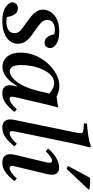

<svg xmlns="http://www.w3.org/2000/svg" viewBox="406 -1198 804 1656"><g transform="rotate(90 808.0 -370.0)"><path d="M163 12Q84 12 42 -16Q0 -44 0 -75Q0 -92 13 -107Q26 -122 51 -122Q76 -122 91.5 -108Q107 -94 115.5 -72Q124 -50 127 -28Q138 -25 148.5 -24Q159 -23 169 -23Q210 -23 238 -40.5Q266 -58 266 -93Q266 -124 242 -145.5Q218 -167 172 -198Q145 -217 120 -237.5Q95 -258 79 -283Q63 -308 63 -339Q63 -371 82.5 -403.5Q102 -436 144 -457.5Q186 -479 251 -479Q323 -479 359 -454Q395 -429 395 -400Q395 -385 384.5 -369Q374 -353 348 -353Q315 -353 297.5 -379.5Q280 -406 276 -436Q255 -441 234 -441Q194 -441 173 -422.5Q152 -404 152 -375Q152 -344 176.5 -321.5Q201 -299 248 -267Q275 -249 300 -228.5Q325 -208 341 -182.5Q357 -157 357 -122Q357 -80 332 -50Q307 -20 263 -4Q219 12 163 12Z M555 11Q524 11 496 -5.5Q468 -22 451 -57Q434 -92 434 -147Q434 -215 460 -275Q486 -335 528 -381Q570 -427 620.5 -453.5Q671 -480 720 -480Q739 -480 763 -474.5Q787 -469 813 -456Q834 -459 856.5 -462Q879 -465 903 -469L906 -465Q894 -423 885 -385.5Q876 -348 867 -309L821 -111Q820 -104 817 -93Q814 -82 814 -72Q814 -63 818 -57Q822 -51 832 -51Q849 -51 875 -69Q901 -87 922 -113Q935 -104 945 -93Q911 -48 872 -18Q833 12 784 12Q747 12 731 -6.5Q715 -25 715 -53Q715 -80 726 -115H721Q684 -51 641.5 -20Q599 11 555 11ZM787 -393Q766 -412 743 -423.5Q720 -435 696 -435Q659 -435 630 -408Q601 -381 581 -338.5Q561 -296 551 -247.5Q541 -199 541 -155Q541 -95 557 -73.5Q573 -52 595 -52Q621 -52 652.5 -77.5Q684 -103 714.5 -159.5Q745 -216 767 -309Z M1219 -113Q1232 -104 1242 -93Q1208 -48 1168.5 -18Q1129 12 1081 12Q1044 12 1027 -6.5Q1010 -25 1010 -56Q1010 -67 1012 -80Q1014 -93 1017 -106L1122 -617Q1125 -631 1127 -642.5Q1129 -654 1129 -661Q1129 -681 1111.5 -685.5Q1094 -690 1046 -691Q1045 -698 1044.5 -704.5Q1044 -711 1045 -718Q1099 -722 1150.5 -729.5Q1202 -737 1239 -752L1252 -745Q1242 -708 1231.5 -664Q1221 -620 1210 -565L1117 -112Q1116 -105 1113.5 -93.5Q1111 -82 1111 -72Q1111 -63 1115 -57Q1119 -51 1129 -51Q1146 -51 1172 -69Q1198 -87 1219 -113Z M1519 -113Q1532 -104 1542 -93Q1508 -48 1468.5 -18Q1429 12 1381 12Q1344 12 1327 -6.5Q1310 -25 1310 -56Q1310 -67 1312 -79.5Q1314 -92 1317 -105L1377 -355Q1384 -384 1384 -393Q1384 -417 1366 -417Q1352 -417 1329.5 -401.5Q1307 -386 1285 -363Q1278 -368 1272.5 -373Q1267 -378 1262 -384Q1302 -431 1344.5 -454.5Q1387 -478 1424 -478Q1458 -478 1472.5 -460.5Q1487 -443 1487 -417Q1487 -408 1485.5 -397.5Q1484 -387 1482 -376L1418 -110Q1417 -103 1414 -92.5Q1411 -82 1411 -72Q1411 -63 1415 -57Q1419 -51 1429 -51Q1446 -51 1472 -69Q1498 -87 1519 -113ZM1615 -737 1616 -733 1437 -543Q1435 -543 1424.5 -546.5Q1414 -550 1411 -554L1512 -742Q1518 -744 1528.5 -745Q1539 -746 1550 -746Q1568 -746 1586.5 -743.5Q1605 -741 1615 -737Z"/></g></svg>

Font: Tiro Kannada
Style: Italic
Weight: 400
Italic angle: -11°
Designer: Kannada: John Hudson & Fiona Ross, assisted by Kaja Sojewska. Latin: John Hudson with Paul Hanslow, assisted by Kaja Soj
Foundry: Tiro Typeworks Ltd.
Version: Version 1.52